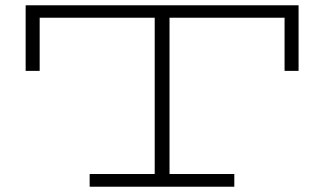

<svg xmlns="http://www.w3.org/2000/svg" viewBox="-20 -706 1226 726"><path d="M1109 -686V-438H1056V-639H621V-48H866V0H319V-48H565V-639H130V-438H77V-686Z"/></svg>

Font: BioRhyme Expanded Light
Style: Regular
Weight: 300
Width: 7
Designer: Aoife Mooney
Foundry: Aoife Mooney Type
Version: Version 1.001